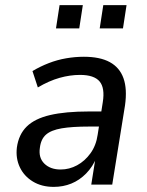

<svg xmlns="http://www.w3.org/2000/svg" viewBox="-20 -722 575 751"><path d="M190 9Q143 9 108.5 -12Q74 -33 57.5 -68Q41 -103 46 -145Q53 -196 84.5 -227Q116 -258 176 -272Q236 -286 328 -286H389L380 -227H329Q262 -227 221 -220Q180 -213 160 -195.5Q140 -178 136 -144Q130 -105 153.5 -82Q177 -59 217 -59Q251 -59 281.5 -75.5Q312 -92 334 -122.5Q356 -153 362 -195L382 -322Q391 -378 369.5 -403.5Q348 -429 293 -429Q254 -429 213 -417.5Q172 -406 128 -380L107 -444Q137 -462 170.5 -475Q204 -488 239 -494Q274 -500 308 -500Q371 -500 409.5 -479Q448 -458 463 -416Q478 -374 469 -310L419 0H337L354 -107H358Q343 -70 317 -43.5Q291 -17 259 -4Q227 9 190 9ZM370 -611 384 -702H475L461 -611ZM199 -611 213 -702H304L290 -611Z"/></svg>

Font: Nunito Sans 10pt SemiCondensed Medium
Style: Italic
Weight: 500
Width: 4
Italic angle: -9°
Designer: Vernon Adams
Foundry: Vernon Adams
Version: Version 3.101;gftools[0.9.27]